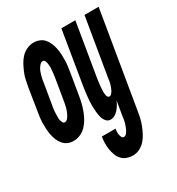

<svg xmlns="http://www.w3.org/2000/svg" viewBox="-202 -641 900 977"><g transform="rotate(-30 248.5 -152.5)"><path d="M70 8Q52 8 36.5 1.5Q21 -5 10 -18Q-1 -31 -7.5 -46.5Q-14 -62 -17.5 -79.5Q-21 -97 -22 -115Q-23 -133 -22.5 -151Q-22 -169 -19.5 -187Q-17 -205 -14 -223L5 -343Q9 -363 13 -383Q17 -403 25 -422Q33 -441 43 -460Q53 -479 67.5 -494.5Q82 -510 101.5 -519Q121 -528 141 -528Q159 -528 175.5 -521.5Q192 -515 203 -502Q214 -489 220.5 -473.5Q227 -458 230.5 -440.5Q234 -423 235 -405Q236 -387 235.5 -369Q235 -351 232.5 -333Q230 -315 227 -297L207 -177Q204 -157 199 -137Q194 -117 187 -98Q180 -79 169.5 -60Q159 -41 144.5 -25.5Q130 -10 110 -1Q90 8 70 8ZM78 -97Q87 -97 94 -105Q101 -113 105.5 -121.5Q110 -130 113.5 -139Q117 -148 119.5 -157Q122 -166 123.5 -175Q125 -184 127 -194L147 -314Q148 -321 149 -328.5Q150 -336 151 -343.5Q152 -351 152.5 -359Q153 -367 153.5 -374Q154 -381 153 -388.5Q152 -396 151 -403Q150 -410 146 -416.5Q142 -423 135 -423Q126 -423 118.5 -415Q111 -407 106 -398.5Q101 -390 98 -381Q95 -372 92.5 -363Q90 -354 88 -345Q86 -336 85 -326L65 -206Q64 -199 62.5 -191.5Q61 -184 60.5 -176.5Q60 -169 59.5 -161Q59 -153 59 -146Q59 -139 59 -131.5Q59 -124 61 -117Q63 -110 66.5 -103.5Q70 -97 78 -97ZM295 223Q276 223 259 217Q242 211 230 198Q218 185 212 168.5Q206 152 203 134Q200 116 200.5 97.5Q201 79 204 60H285Q283 68 282.5 77Q282 86 283.5 94Q285 102 288.5 110Q292 118 301 118Q310 118 316.5 110Q323 102 327.5 93Q332 84 335 75Q338 66 340.5 57.5Q343 49 344.5 39.5Q346 30 347 21L361 -63Q356 -50 349 -38.5Q342 -27 333 -16.5Q324 -6 312 1Q300 8 287 8Q271 8 261 -4Q251 -16 247 -31Q243 -46 241.5 -62Q240 -78 239.5 -94Q239 -110 240 -126Q241 -142 243 -158Q245 -174 247 -190.5Q249 -207 252 -223L301 -520H383L331 -206Q330 -200 329.5 -194.5Q329 -189 328 -183Q327 -177 326.5 -171Q326 -165 325.5 -159Q325 -153 324.5 -147Q324 -141 324 -135.5Q324 -130 324.5 -124Q325 -118 326 -112.5Q327 -107 330.5 -102Q334 -97 339 -97Q347 -97 353 -104Q359 -111 363 -118.5Q367 -126 369.5 -133.5Q372 -141 374.5 -148.5Q377 -156 378 -163.5Q379 -171 380 -179L437 -520H520L427 38Q424 58 419.5 77.5Q415 97 407.5 116Q400 135 390.5 153.5Q381 172 367 188Q353 204 334 213.5Q315 223 295 223Z"/></g></svg>

Font: Iosevka Curly Extrabold
Style: Italic
Weight: 800
Italic angle: -9°
Monospace: yes
Designer: Belleve Invis
Foundry: Belleve Invis
Version: Version 22.1.2; ttfautohint (v1.8.4)